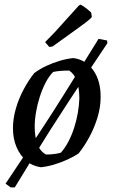

<svg xmlns="http://www.w3.org/2000/svg" viewBox="-20 -716 488 830"><path d="M26 94 4 78Q46 16 87.5 -47Q129 -110 170 -172.5Q211 -235 250 -297.5Q289 -360 328.5 -423Q368 -486 406 -548L443 -541L444 -529Q403 -468 361.5 -405.5Q320 -343 279 -280.5Q238 -218 198 -155Q158 -92 119.5 -29.5Q81 33 44 94ZM157 7Q120 2 93.5 -21Q67 -44 51.5 -80Q36 -116 36 -162Q36 -203 48.5 -246.5Q61 -290 82.5 -330Q104 -370 128 -400Q152 -418 180 -431Q208 -444 238 -453Q268 -462 297 -465Q351 -458 383.5 -412Q416 -366 415 -294Q415 -254 402 -210Q389 -166 367 -125Q345 -84 320 -53Q298 -38 270 -25.5Q242 -13 213.5 -4.5Q185 4 157 7ZM179 -48Q196 -48 213 -50Q230 -52 243 -56Q261 -76 275.5 -103.5Q290 -131 300.5 -163.5Q311 -196 316.5 -228.5Q322 -261 323 -290Q323 -333 312.5 -364.5Q302 -396 279 -411Q259 -411 241 -409.5Q223 -408 210 -405Q191 -386 176.5 -357.5Q162 -329 151.5 -296Q141 -263 135.5 -230Q130 -197 130 -167Q130 -126 141.5 -94Q153 -62 179 -48ZM193 -513 175 -534 217 -577 320 -691 327 -696Q332 -695 346 -685Q360 -675 374 -662L377 -643Q375 -639 364.5 -630Q354 -621 334 -606.5Q314 -592 283 -569.5Q252 -547 207 -515Z"/></svg>

Font: Labrada Medium
Style: Italic
Weight: 500
Italic angle: -7°
Designer: Mercedes Jáuregui
Foundry: Omnibus-Type Team
Version: Version 1.000